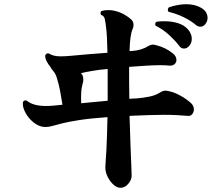

<svg xmlns="http://www.w3.org/2000/svg" viewBox="-20 -838 1040 913"><path d="M553 55Q536 55 519 39.5Q502 24 491 1Q480 -22 481 -46Q483 -69 486 -125Q489 -181 491 -281Q408 -275 357 -267Q306 -259 276 -251.5Q246 -244 229 -239Q212 -234 196 -234Q168 -234 142 -254Q116 -274 101 -302Q86 -330 89 -352Q91 -358 97 -360Q103 -362 108 -359Q137 -334 200 -334Q208 -334 217.5 -334.5Q227 -335 237 -336L277 -340Q272 -372 266.5 -402Q261 -432 253 -458Q247 -482 238.5 -493.5Q230 -505 221 -516L222 -517Q209 -532 201.5 -547.5Q194 -563 195 -574Q200 -588 214 -583Q233 -570 269 -570Q290 -570 321 -573Q360 -577 404.5 -580.5Q449 -584 491 -587Q490 -634 488.5 -661Q487 -688 485 -703Q482 -730 478.5 -746.5Q475 -763 461 -767Q458 -770 458 -775Q458 -783 464 -786Q477 -790 496 -790Q519 -790 546 -780.5Q573 -771 601 -748Q615 -737 615 -720Q615 -709 611 -701Q604 -685 600.5 -659Q597 -633 596 -595L611 -596Q654 -599 687 -620Q698 -626 706 -626Q711 -626 715 -625Q719 -624 723 -623Q768 -612 802 -584Q811 -577 815 -569Q819 -561 819 -553Q819 -541 810 -533Q801 -525 786 -526Q776 -527 765.5 -527.5Q755 -528 742 -528Q711 -528 672.5 -525.5Q634 -523 594 -520V-452Q594 -430 594.5 -409Q595 -388 595 -368Q605 -369 614 -369.5Q623 -370 630 -370Q665 -373 692.5 -379Q720 -385 739 -397Q747 -402 753.5 -404.5Q760 -407 767 -407Q772 -407 778.5 -405.5Q785 -404 793 -402Q813 -397 840 -382Q867 -367 888 -348Q902 -335 902 -318Q902 -305 894 -295Q886 -285 872 -287Q852 -289 822.5 -290.5Q793 -292 758 -292Q722 -292 681 -290.5Q640 -289 596 -287Q598 -210 600.5 -148.5Q603 -87 604.5 -48.5Q606 -10 606 -2Q606 17 590 36Q574 55 553 55ZM366 -347 492 -359V-510Q446 -506 415.5 -500.5Q385 -495 365 -490Q376 -479 376 -462Q376 -458 376 -454Q376 -450 374 -445Q367 -419 366 -394.5Q365 -370 366 -347ZM833 -619Q813 -645 785 -671Q757 -697 720 -716Q718 -720 718 -723Q718 -732 726 -735Q735 -736 744 -736.5Q753 -737 761 -737Q798 -737 827.5 -727.5Q857 -718 875 -697Q892 -676 892 -654Q892 -634 880.5 -620.5Q869 -607 855 -607Q842 -607 833 -619ZM912 -719Q887 -740 853 -756.5Q819 -773 781 -782Q778 -787 778 -792Q778 -798 783 -803Q803 -810 824.5 -814Q846 -818 866 -818Q908 -818 938 -800Q954 -790 960.5 -778Q967 -766 967 -753Q967 -737 957 -724Q947 -711 933 -711Q921 -711 912 -719Z"/></svg>

Font: Zen Antique
Style: Regular
Weight: 400
Designer: Yoshimichi Ohira
Foundry: Positype
Version: Version 1.001